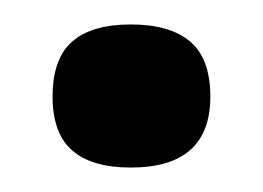

<svg xmlns="http://www.w3.org/2000/svg" viewBox="-20 -411 215 157"><path d="M87 -274Q55 -274 39 -288Q23 -302 23 -332Q23 -363 39 -377Q55 -391 87 -391Q119 -391 135.5 -377Q152 -363 152 -332Q152 -274 87 -274Z"/></svg>

Font: Bricolage Grotesque 24pt
Style: Regular
Weight: 400
Designer: Mathieu Triay
Foundry: Atelier Triay
Version: Version 1.001;gftools[0.9.33.dev8+g029e19f]